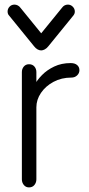

<svg xmlns="http://www.w3.org/2000/svg" viewBox="-20 -804 385 834"><path d="M106 10Q92 10 83.5 -0.5Q75 -11 75 -25V-491Q75 -505 83.5 -515Q92 -525 106 -525Q121 -525 129.5 -515Q138 -505 138 -491V-419L131 -436Q141 -456 162.5 -478Q184 -500 215.5 -515Q247 -530 287 -530Q305 -530 315 -521.5Q325 -513 325 -499Q325 -486 315 -476.5Q305 -467 290 -467Q247 -467 212.5 -448.5Q178 -430 158 -400.5Q138 -371 138 -338V-25Q138 -11 129.5 -0.5Q121 10 106 10ZM43 -784Q50 -784 57 -780.5Q64 -777 69 -770L178 -636H140L249 -770Q254 -777 260.5 -780.5Q267 -784 275 -784Q287 -784 296 -775Q305 -766 305 -754Q305 -749 303.5 -745Q302 -741 299 -737L190 -603Q183 -594 174.5 -589.5Q166 -585 159 -585Q151 -585 143 -589.5Q135 -594 128 -603L19 -737Q16 -740 14.5 -744.5Q13 -749 13 -754Q13 -766 21.5 -775Q30 -784 43 -784Z"/></svg>

Font: National Park Light
Style: Regular
Weight: 300
Designer: Andrea Herstowski, Ben Hoepner
Version: Version 1.009